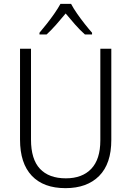

<svg xmlns="http://www.w3.org/2000/svg" viewBox="-20 -1060 682 997"><path d="M558 -333Q558 -210 495 -146.5Q432 -83 320 -83Q206 -83 145 -147.5Q84 -212 84 -335V-807H141V-335Q141 -233 187.5 -183.5Q234 -134 322 -134Q407 -134 454 -183.5Q501 -233 501 -331V-807H558ZM349 -1040Q361 -1017 380.5 -989Q400 -961 421 -934.5Q442 -908 458 -890V-881H421Q396 -903 370 -932.5Q344 -962 321 -990Q298 -962 272 -932.5Q246 -903 222 -881H185V-890Q202 -910 223 -936.5Q244 -963 263 -990.5Q282 -1018 294 -1040Z"/></svg>

Font: Noto Sans Telugu UI SemiCondensed Light
Style: Regular
Weight: 300
Width: 4
Designer: Jelle Bosma - Monotype Design Team
Foundry: Monotype Imaging Inc.
Version: Version 2.005; ttfautohint (v1.8.4.7-5d5b)